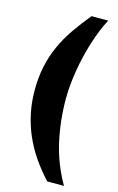

<svg xmlns="http://www.w3.org/2000/svg" viewBox="-134 -862 619 1003"><g transform="rotate(15 175.5 -360.0)"><path d="M320.8 86.9H230.5Q186.5 39.6 151.6 -11.2Q116.7 -62 92.8 -116.9Q68.8 -171.9 56.2 -231.7Q43.5 -291.5 43.5 -356.9Q43.5 -427.2 56.2 -486.3Q68.8 -545.4 93 -599.1Q117.2 -652.8 151.9 -703.4Q186.5 -753.9 230.5 -807.1H320.8Q304.2 -777.3 290 -741.7Q275.9 -706.1 263.7 -667.5Q251.5 -628.9 241.9 -588.1Q232.4 -547.4 225.8 -507.3Q219.2 -467.3 215.8 -429Q212.4 -390.6 212.4 -356.9Q212.4 -238.3 237.1 -127.2Q261.7 -16.1 320.8 86.9Z"/></g></svg>

Font: Aclonica
Style: Regular
Weight: 400
Designer: Astigmatic (AOETI)
Foundry: Astigmatic (AOETI)
Version: Version 1.000